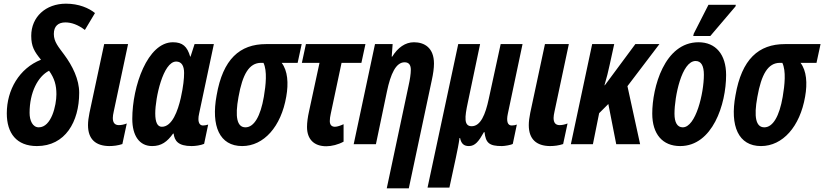

<svg xmlns="http://www.w3.org/2000/svg" viewBox="-20 -785 4486 1045"><path d="M181 10C335 10 411 -122 411 -280C411 -353 375 -426 329 -488C299 -529 273 -557 273 -600C273 -643 297 -663 336 -663C368 -663 404 -651 442 -622L497 -714C464 -741 409 -765 339 -765C229 -765 150 -693 150 -590C150 -532 167 -504 203 -460C85 -413 17 -296 17 -168C17 -60 70 10 181 10ZM191 -92C158 -92 141 -128 141 -171C141 -282 186 -369 247 -400C277 -358 287 -321 287 -272C287 -212 260 -92 191 -92Z M574 10C598 10 622 7 646 -1L670 -113C655 -107 640 -104 627 -104C605 -104 594 -117 594 -143C594 -153 596 -164 599 -178L677 -545H547L467 -171C462 -146 459 -124 459 -104C459 -27 501 9 574 10Z M808 10C858 10 890 -13 922 -58H925C930 -19 949 10 1023 10C1043 10 1072 6 1091 -2L1113 -107C1105 -104 1092 -102 1085 -102C1070 -102 1060 -113 1060 -137C1060 -145 1061 -156 1064 -168L1144 -545H1039L1017 -477H1015C999 -532 974 -555 921 -555C783 -555 700 -316 700 -138C700 -46 739 10 808 10ZM861 -95C837 -95 825 -119 825 -168C825 -251 867 -450 939 -450C968 -450 982 -427 982 -388C982 -358 978 -315 964 -252C948 -182 917 -95 861 -95Z M1298 10C1416 10 1510 -96 1538 -259C1551 -332 1546 -400 1513 -443H1600L1622 -545H1428C1285 -545 1193 -463 1159 -266C1128 -99 1175 10 1298 10ZM1316 -92C1270 -92 1258 -148 1278 -257C1300 -381 1336 -443 1401 -443H1414C1435 -399 1427 -322 1416 -258C1398 -153 1363 -92 1316 -92Z M1756 11C1785 11 1821 2 1850 -14V-109C1835 -102 1816 -95 1803 -95C1784 -95 1775 -107 1775 -126C1775 -139 1777 -151 1780 -165L1839 -443H1947L1969 -545H1645L1623 -443H1719L1662 -179C1655 -148 1651 -118 1651 -94C1651 -27 1689 11 1756 11Z M2204 -320 2085 240H2205L2330 -348C2338 -384 2342 -415 2342 -439C2342 -525 2290 -555 2233 -555C2186 -555 2145 -526 2115 -477H2112L2117 -545H2021L1905 0H2026L2086 -287C2106 -383 2135 -446 2182 -446C2206 -446 2216 -431 2216 -405C2216 -383 2211 -351 2204 -320Z M2307 236H2426L2461 74C2469 36 2477 -2 2481 -34H2484C2490 -4 2504 10 2532 10C2566 10 2586 -16 2614 -66H2617C2624 -7 2642 10 2712 10C2726 10 2763 4 2771 -2L2793 -107C2785 -104 2776 -102 2765 -102C2743 -102 2735 -124 2744 -166L2824 -545H2705L2640 -246C2622 -162 2596 -98 2547 -98C2504 -98 2509 -147 2526 -226L2593 -545H2474Z M2973 10C2997 10 3021 7 3045 -1L3069 -113C3054 -107 3039 -104 3026 -104C3004 -104 2993 -117 2993 -143C2993 -153 2995 -164 2998 -178L3076 -545H2946L2866 -171C2861 -146 2858 -124 2858 -104C2858 -27 2900 9 2973 10Z M3087 0H3207L3241 -169L3291 -219L3334 0H3464L3395 -316L3569 -545H3438L3272 -321H3270C3282 -362 3291 -397 3298 -431L3323 -545H3203Z M3753 -589H3846L3983 -750L3985 -759H3836L3756 -602ZM3682 10C3858 10 3932 -217 3932 -377C3932 -488 3876 -555 3782 -555C3596 -555 3530 -308 3530 -167C3530 -55 3586 10 3682 10ZM3696 -92C3666 -92 3651 -119 3651 -166C3651 -259 3690 -453 3766 -453C3797 -453 3811 -426 3811 -378C3811 -277 3767 -92 3696 -92Z M4122 10C4240 10 4334 -96 4362 -259C4375 -332 4370 -400 4337 -443H4424L4446 -545H4252C4109 -545 4017 -463 3983 -266C3952 -99 3999 10 4122 10ZM4140 -92C4094 -92 4082 -148 4102 -257C4124 -381 4160 -443 4225 -443H4238C4259 -399 4251 -322 4240 -258C4222 -153 4187 -92 4140 -92Z"/></svg>

Font: Noto Sans ExtraCondensed
Style: Bold Italic
Weight: 700
Width: 2
Italic angle: -12°
Designer: Monotype Design Team
Foundry: Monotype Imaging Inc.
Version: Version 2.013